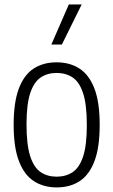

<svg xmlns="http://www.w3.org/2000/svg" viewBox="-20 -828 506 858"><path d="M233 9.5Q175 9.5 131.8 -18.2Q88.5 -46 64.8 -107.5Q41 -169 41 -270Q41 -371.5 64.5 -433Q88 -494.5 131 -522Q174 -549.5 233 -549.5Q291.5 -549.5 334.8 -521.8Q378 -494 401.8 -432.8Q425.5 -371.5 425.5 -270.5Q425.5 -169 402 -107.5Q378.5 -46 335.5 -18.2Q292.5 9.5 233 9.5ZM233 -38.5Q274.5 -38.5 304.8 -58.8Q335 -79 351.5 -129Q368 -179 368 -268.5Q368 -360 351.5 -410.8Q335 -461.5 304.8 -481.8Q274.5 -502 233 -502Q192 -502 161.8 -481.8Q131.5 -461.5 115 -411.5Q98.5 -361.5 98.5 -272Q98.5 -181 115 -130Q131.5 -79 161.8 -58.8Q192 -38.5 233 -38.5ZM209.5 -629 287.5 -808H345L256.5 -629Z"/></svg>

Font: Encode Sans Condensed Light
Style: Regular
Weight: 300
Width: 3
Designer: Multiple Designers
Foundry: Impallari Type
Version: Version 3.000; ttfautohint (v1.8.3) -l 8 -r 50 -G 200 -x 14 